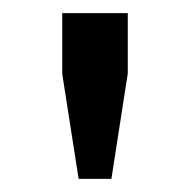

<svg xmlns="http://www.w3.org/2000/svg" viewBox="-20 -755 290 293"><path d="M150 -482H100L75 -642V-735H175V-643Z"/></svg>

Font: Carrois Gothic
Style: Regular
Weight: 400
Designer: Ralph du Carrois
Foundry: Ralph du Carrois
Version: Version 1.002